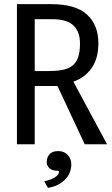

<svg xmlns="http://www.w3.org/2000/svg" viewBox="-20 -714 540 929"><path d="M335 -319 498 -16H390L258 -298H148V-16H62V-694H227Q346 -694 401 -643.5Q456 -593 456 -505Q456 -430 422.5 -383.5Q389 -337 335 -319ZM367 -504Q367 -537 357 -559.5Q347 -582 330 -595.5Q313 -609 288.5 -615Q264 -621 236 -621H148V-370H208Q248 -370 278 -375Q308 -380 328 -394.5Q348 -409 357.5 -435Q367 -461 367 -504ZM206 70Q206 48 219.5 32.5Q233 17 262 17Q291 17 308 36Q325 55 325 80Q325 125 293.5 156Q262 187 212 195L194 163Q202 162 213 158.5Q224 155 234.5 150Q245 145 253.5 138.5Q262 132 264 125Q266 117 264.5 114.5Q263 112 255 112Q233 112 219.5 100Q206 88 206 70Z"/></svg>

Font: D2Coding ligature
Style: Regular
Weight: 400
Monospace: yes
Designer: Yong-Rak Park; Jeong-Hwan Yoon; Sang-Min Lee;
Foundry: NHN Corporation
Version: Version 1.3.2; Build 20180524